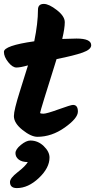

<svg xmlns="http://www.w3.org/2000/svg" viewBox="-38 -711 486 981"><path d="M335 -175Q360 -175 360 -141Q360 -107 293 -59.5Q226 -12 153 -12Q121 -12 77 -47Q33 -82 33 -118Q33 -148 63.5 -244.5Q94 -341 105 -377Q66 -366 46 -366Q26 -366 4 -393.5Q-18 -421 -18 -446Q-18 -478 137 -500Q156 -593 156 -661Q156 -691 186 -691Q212 -691 252.5 -659.5Q293 -628 293 -597.5Q293 -567 280 -512Q328 -514 353 -514Q428 -514 428 -480Q428 -458 384.5 -442.5Q341 -427 251 -409Q243 -382 227.5 -333.5Q212 -285 189.5 -212Q167 -139 167 -134.5Q167 -130 183.5 -130Q200 -130 262 -152.5Q324 -175 335 -175ZM117 7Q156 7 185.5 35.5Q215 64 215 94Q215 147 160.5 198.5Q106 250 48 250Q13 250 13 219Q13 199 52.5 168.5Q92 138 104 117Q74 117 57.5 104Q41 91 41 71.5Q41 52 68.5 29.5Q96 7 117 7Z"/></svg>

Font: Kalam
Style: Bold
Weight: 700
Version: Version 2.001;PS 1.0;hotconv 1.0.79;makeotf.lib2.5.61930; tt